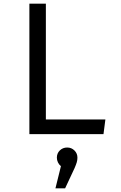

<svg xmlns="http://www.w3.org/2000/svg" viewBox="-20 -726 655 1039"><path d="M540 0H139V-706.2H228.2V-79.5H550.3ZM399 127.2Q399 140 395.4 152.3Q391.8 164.6 383.6 183.6L332.3 293.3H280L309.7 173.3Q299.5 165.1 293.6 152.8Q287.7 140.5 287.7 127.2Q287.7 103.6 303.8 87.9Q320 72.3 343.6 72.3Q366.7 72.3 382.8 88.2Q399 104.1 399 127.2Z"/></svg>

Font: Fira Code Fixed
Style: Regular
Weight: 400
Monospace: yes
Designer: Carrois Corporate, Edenspiekermann AG, Nikita Prokopov
Foundry: Carrois Corporate, Edenspiekermann AG, Nikita Prokopov
Version: Version 5.002